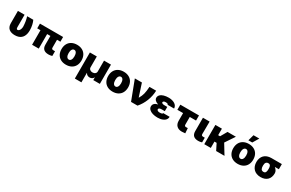

<svg xmlns="http://www.w3.org/2000/svg" viewBox="235 -2655 7129 4709"><g transform="rotate(30 3799.5 -300.5)"><path d="M49.7 -545.5H238.6V-196Q238.3 -136.4 271.3 -136.4Q297.2 -136.4 316.9 -158.9Q336.6 -181.5 345.7 -212.7Q354.8 -244 355.1 -277Q350.1 -420.1 311.1 -545.5H484.4Q508.9 -497.9 524.9 -426.5Q540.8 -355.1 541.2 -277Q541.2 -225.5 531.8 -182.2Q522.4 -138.8 502 -103Q481.5 -67.1 450.8 -42.3Q420.1 -17.4 376.1 -3.7Q332 9.9 277 9.9Q224.4 9.9 183.1 -2.5Q141.7 -14.9 111.5 -39.8Q81.3 -64.6 65.5 -104.6Q49.7 -144.5 49.7 -197.4Z M1329.5 -545.5V-411.9H1234.4V-194.6Q1234.7 -165.1 1245.7 -154.3Q1256.7 -143.5 1289.8 -143.5H1332.4V-9.9Q1281.6 5.7 1230.1 5.7Q1047.2 5.7 1046.9 -164.8V-411.9H954.5V0H765.6V-411.9H673.3V-545.5Z M1877.5 -25.4Q1813.2 9.9 1725.9 9.9Q1638.5 9.9 1574.2 -25.4Q1509.9 -60.7 1476.6 -124.1Q1443.2 -187.5 1443.2 -271.3Q1443.2 -355.1 1476.6 -418.5Q1509.9 -481.9 1574.2 -517.2Q1638.5 -552.6 1725.9 -552.6Q1813.2 -552.6 1877.5 -517.2Q1941.8 -481.9 1975.1 -418.5Q2008.5 -355.1 2008.5 -271.3Q2008.5 -187.5 1975.1 -124.1Q1941.8 -60.7 1877.5 -25.4ZM1727.3 -134.9Q1764.6 -134.9 1786.4 -171.9Q1808.2 -208.8 1808.2 -272.7Q1808.2 -336.6 1786.4 -373.6Q1764.6 -410.5 1727.3 -410.5Q1687.9 -410.5 1665.7 -373.8Q1643.5 -337 1643.5 -272.7Q1643.5 -208.5 1665.7 -171.7Q1687.9 -134.9 1727.3 -134.9Z M2088.1 193.2V-545.5H2284.1V-238.6Q2284.4 -200.6 2313 -176.3Q2341.6 -152 2386.4 -152Q2431.5 -152 2460.2 -176.3Q2489 -200.6 2488.6 -238.6V-545.5H2684.7V0H2498.6V-75.3H2494.3Q2481.9 -44.7 2452.9 -27.3Q2424 -9.9 2386.4 -9.9Q2348.7 -9.9 2319.8 -27.3Q2290.8 -44.7 2278.4 -75.3H2274.1V193.2Z M3198.5 -25.4Q3134.2 9.9 3046.9 9.9Q2959.5 9.9 2895.2 -25.4Q2831 -60.7 2797.6 -124.1Q2764.2 -187.5 2764.2 -271.3Q2764.2 -355.1 2797.6 -418.5Q2831 -481.9 2895.2 -517.2Q2959.5 -552.6 3046.9 -552.6Q3134.2 -552.6 3198.5 -517.2Q3262.8 -481.9 3296.2 -418.5Q3329.5 -355.1 3329.5 -271.3Q3329.5 -187.5 3296.2 -124.1Q3262.8 -60.7 3198.5 -25.4ZM3048.3 -134.9Q3085.6 -134.9 3107.4 -171.9Q3129.3 -208.8 3129.3 -272.7Q3129.3 -336.6 3107.4 -373.6Q3085.6 -410.5 3048.3 -410.5Q3008.9 -410.5 2986.7 -373.8Q2964.5 -337 2964.5 -272.7Q2964.5 -208.5 2986.7 -171.7Q3008.9 -134.9 3048.3 -134.9Z M3568.2 0 3360.8 -545.5H3561.1L3677.6 -187.5H3683.2Q3729.4 -265.6 3748.6 -341.8Q3767.8 -418 3775.6 -545.5H3964.5Q3959.5 -395.2 3904.5 -253.9Q3849.4 -112.6 3751.4 0Z M4399.1 -286.9V-217.3H4313.9Q4226.6 -217.3 4225.9 -170.5Q4226.6 -152.3 4247 -138Q4267.4 -123.6 4305.4 -123.6Q4348.4 -123.6 4369.1 -132.3Q4389.9 -141 4389.2 -156.2H4571Q4571.4 -122.9 4557.2 -95Q4543 -67.1 4518.8 -47.9Q4494.7 -28.8 4462.4 -15.4Q4430 -2.1 4394.4 3.9Q4358.7 9.9 4321 9.9Q4243.6 9.9 4181.3 -8.9Q4119 -27.7 4081.7 -64.3Q4044.4 -100.9 4044 -149.1Q4044.4 -199.6 4078.5 -232.4Q4112.6 -265.3 4175.8 -278.4Q4119.7 -294 4086.3 -326Q4052.9 -358 4052.6 -397.7Q4052.9 -447.1 4088.1 -482.4Q4123.2 -517.8 4183.1 -535.2Q4242.9 -552.6 4321 -552.6Q4370.4 -552.6 4414.4 -541.2Q4458.5 -529.8 4491.8 -509.1Q4525.2 -488.3 4544.7 -456.5Q4564.3 -424.7 4563.9 -386.4H4379.3Q4379.6 -405.2 4361.2 -412.1Q4342.7 -419 4308.2 -419Q4273.4 -419 4255.7 -406.4Q4237.9 -393.8 4237.2 -377.8Q4237.6 -359.7 4258.9 -348.9Q4280.2 -338.1 4313.9 -338.1H4399.1Z M5177.6 -545.5V-400.6H5000V-187.5Q5000 -163.4 5009.8 -150.6Q5019.5 -137.8 5042.6 -137.8Q5075.3 -137.8 5095.2 -139.2L5105.1 2.8Q5057.9 9.9 5009.9 9.9Q4916.2 9.9 4863.6 -40.7Q4811.1 -91.3 4811.1 -186.1V-400.6H4649.1V-545.5Z M5289.8 -545.5H5478.7L5475.9 -194.6Q5476.6 -165.5 5487.7 -154.5Q5498.9 -143.5 5529.8 -143.5H5573.9V-11.4Q5525.9 5.7 5471.6 5.7Q5290.8 5.7 5289.8 -164.8Z M5826.7 -545.5V-361.5H5880L5985.8 -545.5H6223L6044.7 -278.8L6214.5 0H5978.7L5887.8 -179.7H5826.7V0H5642V-545.5Z M6741.1 -25.4Q6676.8 9.9 6589.5 9.9Q6502.1 9.9 6437.9 -25.4Q6373.6 -60.7 6340.2 -124.1Q6306.8 -187.5 6306.8 -271.3Q6306.8 -355.1 6340.2 -418.5Q6373.6 -481.9 6437.9 -517.2Q6502.1 -552.6 6589.5 -552.6Q6676.8 -552.6 6741.1 -517.2Q6805.4 -481.9 6838.8 -418.5Q6872.2 -355.1 6872.2 -271.3Q6872.2 -187.5 6838.8 -124.1Q6805.4 -60.7 6741.1 -25.4ZM6590.9 -134.9Q6628.2 -134.9 6650 -171.9Q6671.9 -208.8 6671.9 -272.7Q6671.9 -336.6 6650 -373.6Q6628.2 -410.5 6590.9 -410.5Q6551.5 -410.5 6529.3 -373.8Q6507.1 -337 6507.1 -272.7Q6507.1 -208.5 6529.3 -171.7Q6551.5 -134.9 6590.9 -134.9ZM6531.2 -623.6 6578.1 -794H6742.9L6640.6 -623.6Z M6967.3 -258.5V-269.9Q6967.3 -325.6 6985.1 -372.7Q7002.8 -419.7 7036.4 -454.5Q7070 -489.3 7121.8 -508.9Q7173.7 -528.4 7238.6 -528.4H7534.1V-382.1H7420.8Q7454.9 -354.4 7476.2 -319.4Q7497.5 -284.4 7497.2 -248.6V-238.6Q7497.2 -183.2 7480.1 -137.4Q7463.1 -91.6 7430.8 -58.9Q7398.4 -26.3 7349.8 -8.2Q7301.1 9.9 7240.1 9.9Q7175.1 9.9 7123 -10.3Q7071 -30.5 7037.1 -66.8Q7003.2 -103 6985.3 -151.8Q6967.3 -200.6 6967.3 -258.5ZM7152 -269.9V-258.5Q7152 -230.5 7156.1 -209.7Q7160.2 -188.9 7169.6 -171.7Q7179 -154.5 7196.7 -145.4Q7214.5 -136.4 7240.1 -136.4Q7261.4 -136.4 7276.1 -145.4Q7290.8 -154.5 7298.5 -171.7Q7306.1 -188.9 7309.3 -209.7Q7312.5 -230.5 7312.5 -258.5V-269.9Q7312.5 -294.4 7309.3 -313.4Q7306.1 -332.4 7298.3 -348.5Q7290.5 -364.7 7275.4 -373.4Q7260.3 -382.1 7238.6 -382.1Q7152.7 -382.1 7152 -269.9Z"/></g></svg>

Font: Karasuma Gothic
Style: Black
Weight: 900
Designer: Rasmus Andersson / Ryoko Nishizuka
Foundry: Genbu
Version: Version 1.00